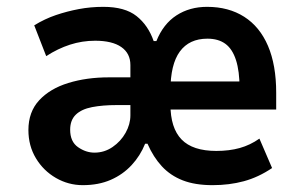

<svg xmlns="http://www.w3.org/2000/svg" viewBox="-20 -531 881 561"><path d="M222 10Q180 10 143.5 -11Q107 -32 85 -68.5Q63 -105 63 -151Q63 -204 94.5 -238Q126 -272 179.5 -288.5Q233 -305 298 -305H386V-224H321Q280 -224 249 -218Q218 -212 201.5 -196Q185 -180 185 -152Q185 -117 208 -101Q231 -85 256 -85Q285 -85 309 -101.5Q333 -118 347 -143Q361 -168 361 -194V-341Q361 -375 334.5 -393.5Q308 -412 258 -412Q220 -412 184.5 -400.5Q149 -389 115 -367L80 -457Q111 -476 143.5 -487Q176 -498 210.5 -504.5Q245 -511 282 -511Q345 -511 379 -484Q413 -457 429 -411H437Q457 -461 495.5 -486Q534 -511 585 -511Q648 -511 693.5 -482Q739 -453 763 -397Q787 -341 787 -260V-211H452V-293H697L680 -273Q680 -323 669.5 -355.5Q659 -388 638.5 -403Q618 -418 586 -418Q533 -418 505.5 -380.5Q478 -343 478 -266V-226Q478 -157 510.5 -123.5Q543 -90 612 -90Q650 -90 680.5 -98.5Q711 -107 738 -126L775 -40Q735 -13 692.5 -1.5Q650 10 601 10Q550 10 514 -4Q478 -18 453 -45Q428 -72 411 -111H404Q390 -76 364.5 -48.5Q339 -21 303.5 -5.5Q268 10 222 10Z"/></svg>

Font: Nunito Sans 7pt Condensed
Style: Bold
Weight: 700
Width: 3
Designer: Vernon Adams
Foundry: Vernon Adams
Version: Version 3.101;gftools[0.9.27]